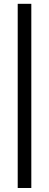

<svg xmlns="http://www.w3.org/2000/svg" viewBox="-20 -786 250 981"><path d="M70.5 -766.5H140V174.5H70.5Z"/></svg>

Font: Lato 2
Style: Regular
Weight: 400
Designer: Lukasz Dziedzic with Adam Twardoch and Botio Nikoltchev
Foundry: tyPoland Lukasz Dziedzic
Version: Version 2.015; 2015-08-06; http://www.latofonts.com/